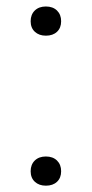

<svg xmlns="http://www.w3.org/2000/svg" viewBox="-20 -567 284 592"><path d="M121.5 5.5Q100.5 5.5 87.5 -6.5Q74.5 -18.5 74.5 -39Q74.5 -59.5 87.2 -72Q100 -84.5 121.5 -84.5Q143 -84.5 155.8 -72Q168.5 -59.5 168.5 -39Q168.5 -18.5 155.8 -6.5Q143 5.5 121.5 5.5ZM121.5 -457Q100.5 -457 87.5 -469Q74.5 -481 74.5 -501.5Q74.5 -522 87.2 -534.5Q100 -547 121.5 -547Q143 -547 155.8 -534.5Q168.5 -522 168.5 -501.5Q168.5 -481 155.8 -469Q143 -457 121.5 -457Z"/></svg>

Font: Encode Sans Expanded Expanded Light
Style: Regular
Weight: 300
Width: 7
Designer: Multiple Designers
Foundry: Impallari Type
Version: Version 3.000; ttfautohint (v1.8.3) -l 8 -r 50 -G 200 -x 14 